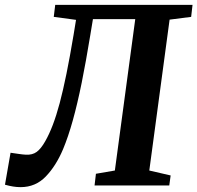

<svg xmlns="http://www.w3.org/2000/svg" viewBox="-50 -763 812 790"><path d="M332.4 -684.3 321.1 -616Q303.6 -509.3 286.2 -422.9Q268.7 -336.5 249.8 -268.5Q230.9 -200.5 209.3 -148.7Q180.4 -80.3 138.3 -36.7Q96.1 7 35 7Q19.3 7 3.9 4.5Q-11.4 2.1 -29.5 -3L-6.6 -134.5Q12.8 -131.7 28.2 -129.5Q43.5 -127.2 56.5 -126.5Q83.2 -125 101 -138Q118.8 -151.1 136.2 -182Q152.5 -210.5 167.1 -248.7Q181.7 -286.8 195.6 -338.6Q209.4 -390.4 223.5 -459.7Q237.6 -529 252.8 -620L262.8 -681.3L171.2 -693.6L177.2 -743H742.2L736.5 -693.6L647.8 -682.2L564.3 -61.4L652.1 -41.1L646.5 0H339.1L344.7 -48L422.6 -61.4L506.5 -684.3Z"/></svg>

Font: Merriweather 7pt Light
Style: Italic
Weight: 300
Italic angle: -7.8°
Designer: Eben Sorkin
Foundry: Eben Sorkin
Version: Version 2.200;gftools[0.9.31]